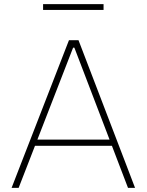

<svg xmlns="http://www.w3.org/2000/svg" viewBox="-20 -907 708 927"><path d="M36 0Q58.5 -58 83 -121.2Q107.5 -184.5 130 -242L225 -486.5Q250.5 -552 271.2 -605.5Q292 -659 313 -713H359Q380 -658.5 400.2 -605.5Q420.5 -552.5 446 -486L540 -240.5Q562.5 -181.5 586.5 -119.2Q610.5 -57 632 0H598Q572.5 -67 545.2 -138Q518 -209 494 -272L339 -677H333L177 -275.5Q151.5 -210 124 -138.8Q96.5 -67.5 70 0ZM137 -203V-233H532V-203ZM188 -859V-887Q221 -887 257.8 -887Q294.5 -887 334 -887Q374 -887 410.5 -887Q447 -887 480 -887V-859Q447 -859 410.5 -859Q374 -859 334 -859Q294.5 -859 257.8 -859Q221 -859 188 -859Z"/></svg>

Font: Commissioner Thin Thin
Style: Regular
Weight: 250
Version: Version 1.000